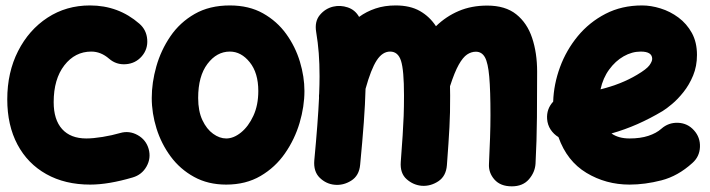

<svg xmlns="http://www.w3.org/2000/svg" viewBox="-20 -592 2570 695"><path d="M493.2 -388.2Q470.7 -362.3 435.8 -359.6Q400.9 -356.9 375 -379.4Q345.2 -405.3 310.5 -405.3Q251.5 -405.3 212.9 -355.5Q174.3 -305.7 174.3 -222.2Q174.3 -158.7 204.8 -124.8Q235.4 -90.8 292.5 -90.8Q316.9 -90.8 351.6 -96.4Q386.2 -102.1 414.6 -110.4Q447.8 -120.1 478.3 -103Q508.8 -85.9 518.1 -52.7Q527.3 -19.5 510.5 10.5Q493.7 40.5 460.4 50.3Q372.6 76.2 306.6 76.2Q215.3 76.2 147.7 38.3Q80.1 0.5 43.2 -68.8Q6.3 -138.2 6.3 -232.4Q6.3 -330.1 45.4 -407Q84.5 -483.9 152.1 -528.1Q219.7 -572.3 305.7 -572.3Q408.7 -572.3 484.4 -506.3Q510.3 -483.9 512.9 -449Q515.6 -414.1 493.2 -388.2Z M812 -572.3Q881.3 -572.3 932.1 -543.7Q982.9 -515.1 1016.1 -469Q1049.3 -422.9 1065.7 -368.4Q1082 -314 1082 -262.7Q1082 -206.5 1064.5 -147.2Q1046.9 -87.9 1011.7 -37.1Q976.6 13.7 923.3 44.9Q870.1 76.2 798.8 76.2Q732.9 76.2 682.4 48.3Q631.8 20.5 597.9 -25.4Q564 -71.3 546.6 -126.7Q529.3 -182.1 529.3 -237.3Q529.3 -293 545.9 -351.6Q562.5 -410.2 596.7 -460.4Q630.9 -510.7 684.6 -541.5Q738.3 -572.3 812 -572.3ZM812 -405.3Q764.6 -405.3 731 -360.8Q697.3 -316.4 697.3 -237.3Q697.3 -189.9 712.6 -157.2Q728 -124.5 751.5 -107.7Q774.9 -90.8 798.8 -90.8Q825.7 -90.8 852.5 -112.5Q879.4 -134.3 897.2 -172.9Q915 -211.4 915 -262.7Q915 -328.1 884 -366.7Q853 -405.3 812 -405.3Z M1117.7 -11.7Q1130.9 -151.4 1134.8 -237.3Q1134.3 -245.6 1135.3 -253.4Q1136.7 -287.1 1136.7 -315.9Q1136.7 -361.8 1133.8 -399.7Q1130.9 -437.5 1124.5 -476.1Q1118.2 -514.2 1137.7 -537.6Q1157.2 -561 1185.5 -567.9Q1211.9 -574.2 1238.8 -565.2Q1265.6 -556.2 1279.8 -530.8Q1306.6 -550.3 1339.4 -561.3Q1372.1 -572.3 1412.1 -572.3Q1464.8 -572.3 1500.2 -552Q1535.6 -531.7 1558.1 -497.1Q1594.7 -532.7 1640.6 -552.2Q1686.5 -571.8 1743.7 -571.8Q1809.1 -571.8 1848.6 -540.3Q1888.2 -508.8 1906.2 -454.6Q1924.3 -400.4 1924.3 -332.5Q1924.3 -252.9 1923.6 -167.5Q1922.9 -82 1918.5 0.5Q1916.5 31.7 1894.5 57.1Q1872.6 82.5 1832.5 82.5Q1791.5 82.5 1769.8 57.9Q1748 33.2 1750 1Q1752.4 -49.3 1753.9 -93.3Q1755.4 -137.2 1755.4 -174.8Q1755.4 -264.2 1751 -314.2Q1746.6 -364.3 1735.4 -384.5Q1724.1 -404.8 1702.6 -404.8Q1686 -404.8 1670.9 -394.8Q1655.8 -384.8 1640.6 -357.9Q1625.5 -331.1 1608.9 -279.8Q1609.4 -263.7 1609.4 -246.1Q1609.4 -212.4 1608.9 -185.5Q1608.4 -158.7 1606.9 -132.1Q1605.5 -105.5 1603.3 -72.5Q1601.1 -39.6 1597.7 5.9Q1594.7 45.4 1566.9 64Q1539.1 82.5 1507.3 80.6Q1476.1 78.1 1451.9 56.6Q1427.7 35.2 1430.7 -5.9Q1435.1 -64 1437.5 -101.8Q1439.9 -139.6 1441.2 -172.1Q1442.4 -204.6 1442.4 -246.1Q1442.4 -338.4 1431.6 -371.8Q1420.9 -405.3 1392.1 -405.3Q1364.3 -405.3 1343.5 -373.3Q1322.8 -341.3 1303.2 -270.5Q1301.8 -215.8 1296.9 -148.9Q1292 -82 1283.7 3.9Q1280.3 43.9 1251.2 62Q1222.2 80.1 1190.4 76.7Q1160.2 73.7 1137.2 51.3Q1114.3 28.8 1117.7 -11.7Z M2486.3 -2Q2434.1 45.4 2374.3 60.8Q2314.5 76.2 2258.8 76.2Q2173.3 76.2 2102.8 33.7Q2032.2 -8.8 2001.5 -95.7Q1984.4 -106 1973.1 -123Q1961.9 -140.1 1960.4 -161.6Q1958 -197.8 1982.4 -224.1Q1984.4 -287.1 2007.1 -348.9Q2029.8 -410.6 2071.5 -461.2Q2113.3 -511.7 2171.9 -542Q2230.5 -572.3 2304.2 -572.3Q2336.4 -572.3 2371.1 -561.5Q2405.8 -550.8 2435.8 -528.6Q2465.8 -506.3 2484.4 -472.7Q2502.9 -439 2502.9 -393.1Q2502.9 -352.5 2489 -318.8Q2475.1 -285.2 2454.3 -259Q2433.6 -232.9 2412.8 -215.6Q2392.1 -198.2 2378.4 -189.9Q2333.5 -163.1 2287.6 -142.8Q2241.7 -122.6 2193.4 -108.9Q2218.8 -90.8 2258.8 -90.8Q2297.9 -90.8 2326.9 -100.3Q2356 -109.9 2374 -126Q2399.9 -148.9 2434.6 -147.5Q2469.2 -146 2492.2 -120.1Q2515.1 -94.7 2513.7 -59.8Q2512.2 -24.9 2486.3 -2ZM2299.3 -405.3Q2267.6 -405.3 2237.5 -388.2Q2207.5 -371.1 2185.1 -340.3Q2162.6 -309.6 2153.8 -268.6Q2229 -287.1 2286.1 -321.3Q2320.8 -341.8 2330.8 -355.7Q2340.8 -369.6 2340.8 -378.9Q2340.8 -405.3 2299.3 -405.3Z"/></svg>

Font: Mikhak-DS2-FD Black
Style: Regular
Weight: 900
Designer: Amin Abedi
Version: Version 3.2